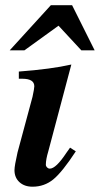

<svg xmlns="http://www.w3.org/2000/svg" viewBox="-20 -703 381 732"><path d="M290 -511.2 203.1 -605 73.2 -511.2H17.1L173.8 -683.1H254.9L340.8 -511.2ZM247.1 -140.1 269 -126Q217.3 -46.9 183.1 -19Q148.9 8.8 104 8.8Q73.2 8.8 54.2 -8.5Q35.2 -25.9 35.2 -54.2Q35.2 -70.8 46.9 -122.1L104 -334Q110.8 -365.7 110.8 -374Q110.8 -402.8 64.9 -402.8H51.8V-430.2Q175.3 -439.5 252 -457L164.1 -126Q154.8 -95.2 154.8 -75.2Q154.8 -69.3 159.4 -64.7Q164.1 -60.1 169.9 -60.1Q193.4 -60.1 232.9 -120.1Z"/></svg>

Font: Accordance
Style: Bold-Italic
Weight: 700
Italic angle: -11°
Version: Version 1.2 (build January 31, 2020) Miklal Software Solutio